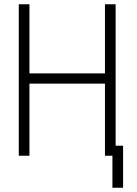

<svg xmlns="http://www.w3.org/2000/svg" viewBox="-20 -730 640 900"><path d="M68 0V-710H118V-386H472V-710H522V-47H557V150H507V0H472V-338H118V0Z"/></svg>

Font: Geist Mono ExtraLight
Style: Regular
Weight: 200
Monospace: yes
Designer: Basement.studio, Andrés Briganti, Mateo Zaragoza
Foundry: Basement.studio, Vercel, Andrés Briganti, Guido Ferreyra, Mateo Zaragoza
Version: Version 1.500; ttfautohint (v1.8.4.7-5d5b)